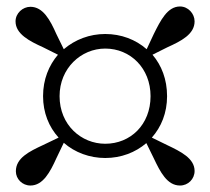

<svg xmlns="http://www.w3.org/2000/svg" viewBox="-20 -666 650 593"><path d="M164 -369C164 -455 230 -516 305 -516C383 -516 445 -455 445 -369C445 -281 383 -222 305 -222C231 -222 164 -280 164 -369ZM113 -369C113 -318 131 -274 161 -241L113 -218C70 -198 29 -178 29 -137C29 -113 49 -93 74 -93C113 -93 135 -135 154 -177L177 -225C211 -195 257 -178 305 -178C354 -178 398 -195 432 -224L455 -177C475 -135 496 -93 536 -93C561 -93 581 -113 581 -138C581 -177 538 -198 496 -218L449 -241C478 -274 496 -317 496 -369C496 -421 479 -464 451 -497L497 -520C539 -539 581 -560 581 -600C581 -624 561 -646 536 -646C497 -646 476 -603 455 -561L433 -514C399 -544 354 -561 305 -561C257 -561 212 -544 177 -514L154 -561C135 -604 113 -645 74 -645C50 -645 28 -625 28 -600C28 -561 71 -539 113 -520L159 -497C131 -464 113 -421 113 -369Z"/></svg>

Font: Noto Serif CJK SC Black
Style: Regular
Weight: 900
Designer: Ryoko NISHIZUKA 西塚涼子 (kana & ideographs); Frank Grießhammer (Latin, Greek & Cyrillic); Wenlong ZHANG 张文龙 (bopomofo); San
Foundry: Adobe
Version: Version 2.001;hotconv 1.1.0;makeotfexe 2.6.0